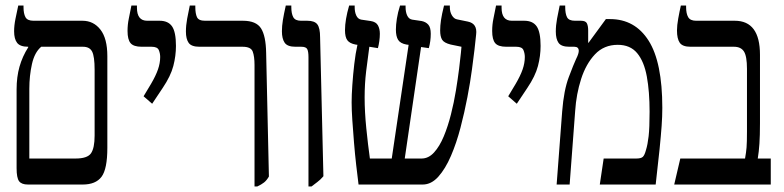

<svg xmlns="http://www.w3.org/2000/svg" viewBox="-20 -667 2833 694"><path d="M81 0Q58 0 49 -12Q40 -24 40 -59V-344Q40 -389 50.5 -426Q61 -463 82 -496V-498Q53 -498 42 -512Q31 -526 31 -554Q31 -575 36 -599.5Q41 -624 46 -647H65V-641Q65 -618 72 -605Q79 -592 101 -592H278Q318 -592 343 -560Q368 -528 368 -464V-133Q368 -56 347 -28Q326 0 279 0ZM86 -94H253Q296 -94 309 -113Q322 -132 322 -177V-415Q322 -463 313 -480.5Q304 -498 280 -498H129Q105 -478 95.5 -435.5Q86 -393 86 -346Z M530 -292 499 -319 526 -364Q543 -393 551 -416Q559 -439 559 -461Q559 -474 554 -486Q549 -498 528 -498H492Q463 -498 452 -511Q441 -524 441 -555Q441 -578 445.5 -599.5Q450 -621 455 -647H475V-639Q475 -592 512 -592H557Q588 -592 602 -571.5Q616 -551 616 -501Q616 -465 606.5 -428.5Q597 -392 568 -349Z M900 7V-432Q900 -463 893.5 -480.5Q887 -498 857 -498H701Q672 -498 662 -512Q652 -526 652 -553Q652 -575 656.5 -599.5Q661 -624 666 -647H686V-641Q686 -618 692 -605Q698 -592 721 -592H858Q906 -592 923.5 -564.5Q941 -537 942 -476L952 -29Q944 -15 934.5 -7.5Q925 0 910 7Z M1095 7V-460Q1095 -481 1090.5 -489.5Q1086 -498 1069 -498H1048Q1019 -498 1009 -512.5Q999 -527 999 -554Q999 -573 1002.5 -594.5Q1006 -616 1013 -647H1033V-641Q1033 -618 1040 -605Q1047 -592 1068 -592H1091Q1117 -592 1127 -579Q1137 -566 1137 -532L1149 -30Q1138 -17 1127 -9Q1116 -1 1106 7Z M1276 0Q1272 -31 1267.5 -70.5Q1263 -110 1259.5 -152.5Q1256 -195 1253.5 -232.5Q1251 -270 1251 -297Q1251 -323 1253.5 -359.5Q1256 -396 1260.5 -435Q1265 -474 1272 -505L1265 -506Q1244 -510 1235.5 -521.5Q1227 -533 1227 -558Q1227 -595 1242 -647H1262V-641Q1262 -623 1268 -610.5Q1274 -598 1286 -596L1320 -591Q1339 -588 1346 -575.5Q1353 -563 1353 -545Q1353 -532 1351 -518Q1349 -504 1346 -493L1315 -498Q1309 -455 1303.5 -409.5Q1298 -364 1298 -315Q1298 -263 1304 -203.5Q1310 -144 1317 -94H1396L1457 -505L1449 -506Q1427 -510 1419 -523Q1411 -536 1411 -560Q1411 -577 1414.5 -599.5Q1418 -622 1426 -647H1446V-641Q1446 -623 1452 -610.5Q1458 -598 1470 -596L1504 -591Q1519 -588 1528 -578Q1537 -568 1537 -545Q1537 -518 1530 -493L1502 -497L1443 -94H1504Q1529 -94 1549 -116Q1569 -138 1584 -174Q1599 -210 1610 -253.5Q1621 -297 1628 -340Q1635 -383 1639.5 -419Q1644 -455 1646 -476L1648 -498L1609 -506Q1585 -512 1578 -523.5Q1571 -535 1571 -557Q1571 -574 1574 -594.5Q1577 -615 1585 -647H1606V-641Q1606 -624 1613.5 -611.5Q1621 -599 1632 -597L1671 -589Q1706 -582 1701 -542L1695 -487Q1692 -462 1686 -416.5Q1680 -371 1669.5 -316Q1659 -261 1644.5 -205.5Q1630 -150 1610 -103.5Q1590 -57 1564.5 -28.5Q1539 0 1508 0Z M1848 -292 1817 -319 1844 -364Q1861 -393 1869 -416Q1877 -439 1877 -461Q1877 -474 1872 -486Q1867 -498 1846 -498H1810Q1781 -498 1770 -511Q1759 -524 1759 -555Q1759 -578 1763.5 -599.5Q1768 -621 1773 -647H1793V-639Q1793 -592 1830 -592H1875Q1906 -592 1920 -571.5Q1934 -551 1934 -501Q1934 -465 1924.5 -428.5Q1915 -392 1886 -349Z M1992 0 2012 -264Q2018 -341 2036 -388.5Q2054 -436 2062 -453Q2068 -465 2070 -472Q2072 -479 2072 -483Q2072 -498 2056 -498H2038Q2009 -498 1999 -512Q1989 -526 1989 -553Q1989 -575 1993.5 -599.5Q1998 -624 2003 -647H2023V-641Q2023 -618 2029.5 -605Q2036 -592 2058 -592H2080Q2097 -592 2101.5 -582.5Q2106 -573 2106 -557V-513L2107 -512L2170 -598H2185Q2275 -598 2324.5 -520Q2374 -442 2374 -277Q2374 -246 2371.5 -211.5Q2369 -177 2364 -127Q2359 -77 2350 0H2148L2162 -94H2280Q2297 -94 2303.5 -100Q2310 -106 2315 -125Q2321 -144 2324.5 -174.5Q2328 -205 2328 -263Q2328 -336 2318 -390.5Q2308 -445 2283 -475Q2258 -505 2213 -505Q2163 -505 2130.5 -470.5Q2098 -436 2080.5 -381.5Q2063 -327 2059 -266L2039 0Z M2417 0 2439 -94H2673Q2677 -116 2678.5 -134Q2680 -152 2680 -192V-418Q2680 -464 2669 -481Q2658 -498 2633 -498H2476Q2447 -498 2437 -512.5Q2427 -527 2427 -557Q2427 -575 2431.5 -600Q2436 -625 2441 -647H2460V-641Q2460 -618 2467.5 -605Q2475 -592 2496 -592H2636Q2727 -592 2727 -469V-222Q2727 -177 2725 -147.5Q2723 -118 2719 -94H2766V0Z"/></svg>

Font: Noto Serif Hebrew ExtraCondensed Medium
Style: Regular
Weight: 500
Width: 2
Designer: Monotype Design Team
Foundry: Monotype Imaging Inc.
Version: Version 2.004; ttfautohint (v1.8.4.7-5d5b)